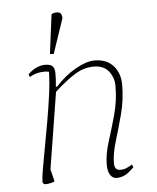

<svg xmlns="http://www.w3.org/2000/svg" viewBox="-50 -709 626 765"><g transform="rotate(-5 263.0 -327.0)"><path d="M102 12Q90 12 90 0Q90 -14 96 -49Q102 -84 111 -132Q120 -180 129.5 -234Q139 -288 146 -339.5Q153 -391 154 -433Q145 -435 135 -435Q119 -435 104.5 -431Q90 -427 76 -419L72 -430Q90 -447 107 -454.5Q124 -462 140 -462Q163 -462 171 -452.5Q179 -443 179 -426Q179 -411 178.5 -401Q178 -391 176 -371H181Q219 -413 262.5 -437.5Q306 -462 338 -462Q387 -462 413.5 -432Q440 -402 440 -356Q440 -296 425 -239.5Q410 -183 395 -134Q380 -85 380 -47Q380 -19 403 -19Q417 -19 427.5 -23.5Q438 -28 451 -36L456 -25Q431 0 415.5 6Q400 12 386 12Q371 12 361 -2Q351 -16 351 -44Q351 -85 366.5 -134Q382 -183 397.5 -238.5Q413 -294 413 -354Q413 -387 393 -412.5Q373 -438 333 -438Q294 -438 257.5 -415.5Q221 -393 175 -351L126 -45L138 4Q130 8 120 10Q110 12 102 12ZM179 -502 164 -503 184 -660Q187 -663 194 -664.5Q201 -666 206 -666Q226 -666 226 -641Z"/></g></svg>

Font: Petrona Thin
Style: Italic
Weight: 100
Italic angle: -9°
Designer: Ringo R. Seeber
Foundry: Ringo R. Seeber
Version: Version 2.001; ttfautohint (v1.8.3)